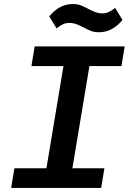

<svg xmlns="http://www.w3.org/2000/svg" viewBox="-20 -927 640 947"><path d="M35 0 51 -97H209L293 -601H135L151 -698H595L579 -601H421L337 -97H495L479 0ZM468 -768Q444 -768 427 -775Q410 -782 393 -791Q375 -801 357.5 -807.5Q340 -814 322 -814Q305 -814 291 -807.5Q277 -801 259 -787L223 -846Q243 -872 272.5 -889.5Q302 -907 339 -907Q363 -907 380 -900Q397 -893 414 -884Q432 -874 449.5 -867.5Q467 -861 485 -861Q502 -861 516 -867.5Q530 -874 548 -888L584 -829Q564 -803 534.5 -785.5Q505 -768 468 -768Z"/></svg>

Font: IBM Plex Mono SemiBold
Style: Italic
Weight: 600
Italic angle: -9°
Monospace: yes
Designer: Mike Abbink, Paul van der Laan, Pieter van Rosmalen
Foundry: Bold Monday
Version: Version 2.3